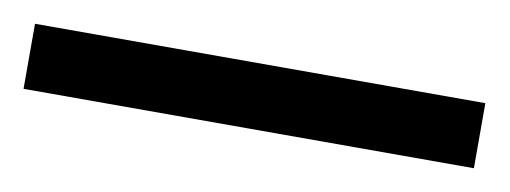

<svg xmlns="http://www.w3.org/2000/svg" viewBox="-29 -885 494 186"><g transform="rotate(10 217.5 -792.0)"><path d="M439 -760V-824H-4V-760Z"/></g></svg>

Font: Noto Sans Sinhala UI ExtraCondensed
Style: Regular
Weight: 400
Width: 2
Designer: Jelle Bosma - Monotype Design Team
Foundry: Monotype Imaging Inc.
Version: Version 2.006